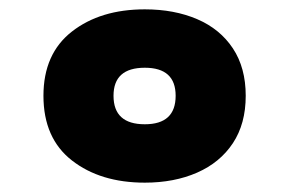

<svg xmlns="http://www.w3.org/2000/svg" viewBox="-20 -849 640 411"><path d="M290 -458Q195 -458 134 -505.5Q73 -553 73 -644Q73 -734 134 -781.5Q195 -829 290 -829Q353 -829 402 -808Q451 -787 478.5 -745.5Q506 -704 506 -644Q506 -584 478.5 -542.5Q451 -501 402 -479.5Q353 -458 290 -458ZM290 -583Q356 -583 356 -644Q356 -704 290 -704Q223 -704 223 -644Q223 -583 290 -583Z"/></svg>

Font: Panamera Black
Style: Regular
Weight: 900
Designer: Bastien Sozeau
Foundry: NBR — Bastien Sozeau
Version: Version 3.002; ttfautohint (v1.8.4.7-5d5b);gftools[0.9.33]